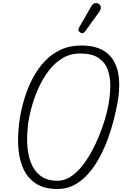

<svg xmlns="http://www.w3.org/2000/svg" viewBox="-20 -1227 802 1249"><path d="M354.5 2.5Q262.5 2.5 206.8 -37.5Q151 -77.5 125.2 -145Q99.5 -212.5 97.8 -296.8Q96 -381 111 -469.5Q121.5 -529.5 141.5 -594Q161.5 -658.5 193 -718.5Q224.5 -778.5 269.2 -826.5Q314 -874.5 373.5 -902.8Q433 -931 509 -931Q610.5 -931 669.8 -886.8Q729 -842.5 747.2 -758.8Q765.5 -675 744 -556.5Q735.5 -508.5 720.5 -449.2Q705.5 -390 682.8 -327Q660 -264 628.8 -205.2Q597.5 -146.5 557 -99.8Q516.5 -53 466.2 -25.2Q416 2.5 354.5 2.5ZM168.5 -457Q159 -405.5 156.8 -349Q154.5 -292.5 162.5 -239.5Q170.5 -186.5 192.5 -144Q214.5 -101.5 253.8 -76.2Q293 -51 353.5 -51Q397.5 -51 437 -76Q476.5 -101 511 -143.2Q545.5 -185.5 574.2 -237.8Q603 -290 625.5 -345.8Q648 -401.5 663.2 -453.2Q678.5 -505 685.5 -545.5Q697 -608 697.5 -667.5Q698 -727 680.2 -774.8Q662.5 -822.5 619.8 -850.8Q577 -879 502 -879Q436.5 -879 385.8 -848Q335 -817 297.2 -767.2Q259.5 -717.5 233.2 -660.2Q207 -603 191.2 -549Q175.5 -495 168.5 -457ZM503 -1015Q495 -1020 491 -1027.5Q487 -1035 496 -1050.5L573 -1184.5Q585.5 -1206 600.8 -1206.8Q616 -1207.5 625 -1200Q636.5 -1189.5 636 -1176.8Q635.5 -1164 627 -1152L534.5 -1024Q525.5 -1011.5 517.8 -1011.2Q510 -1011 503 -1015Z"/></svg>

Font: Edu VIC WA NT Hand
Style: Regular
Weight: 400
Designer: Tina and Corey Anderson, Eben Sorkin, Mirko Velimirovic
Foundry: Google for Education
Version: Version 1.000